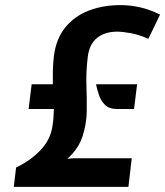

<svg xmlns="http://www.w3.org/2000/svg" viewBox="-20 -732 647 752"><path d="M34 0 43 -76Q100 -103 139.8 -145.2Q179.5 -187.5 186 -242Q188.5 -257 189.5 -271.8Q190.5 -286.5 191 -305H92L104 -402H187Q186.5 -425.5 187 -453Q187.5 -480.5 191 -512Q199.5 -579.5 235.2 -624Q271 -668.5 327 -690.2Q383 -712 452 -712Q487.5 -712 525.5 -704Q563.5 -696 607 -675L561 -580Q525 -596 492.5 -602Q460 -608 439 -608Q390.5 -608 360.2 -583.5Q330 -559 324 -511Q316.5 -450.5 318.5 -397.8Q320.5 -345 319.8 -295.8Q319 -246.5 303 -197Q295.5 -175.5 286.5 -161Q277.5 -146.5 264 -130L244 -110L266 -112H496L483 0ZM439 -305Q409 -305 392.5 -320.2Q376 -335.5 368.2 -358Q360.5 -380.5 356 -402H517L505 -305Z"/></svg>

Font: Expletus Sans
Style: Italic
Weight: 400
Italic angle: -7°
Designer: Jasper de Waard
Foundry: Designtown
Version: Version 7.500